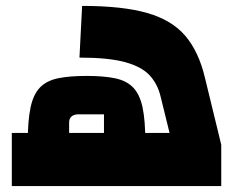

<svg xmlns="http://www.w3.org/2000/svg" viewBox="-20 -630 819 650"><path d="M20 0V-180H554L524 -302Q514 -345 487 -374.5Q460 -404 404 -419.5Q348 -435 249 -435L258 -610Q395 -610 478.5 -586Q562 -562 607.5 -508.5Q653 -455 674 -366L729 -140V0ZM214 -150H332V-243H246Q231 -243 222.5 -236Q214 -229 214 -215ZM74 -150Q74 -222 83.5 -266.5Q93 -311 115.5 -334Q138 -357 176.5 -365Q215 -373 273 -373Q331 -373 369.5 -365Q408 -357 430.5 -334Q453 -311 462.5 -267Q472 -223 472 -150Z"/></svg>

Font: Changa ExtraLight ExtraBold
Style: Regular
Weight: 800
Version: Version 3.002; ttfautohint (v1.8.2)